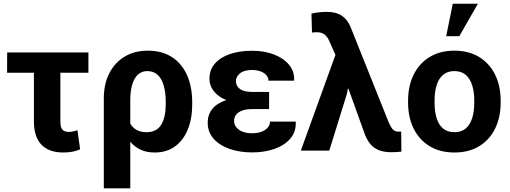

<svg xmlns="http://www.w3.org/2000/svg" viewBox="-20 -811 2746 1034"><path d="M320.8 10.3Q244.1 10.3 203.4 -31.5Q162.6 -73.2 162.6 -158.7V-419.4H18.1L18.6 -528.3H456.1V-419.4H305.2V-156.7Q305.2 -125 316.2 -112.8Q327.1 -100.6 351.6 -100.6Q358.4 -100.6 366 -101.8Q373.5 -103 381.3 -105Q389.2 -106.9 397 -109.4L411.6 -6.8Q390.6 2.4 368.2 6.3Q345.7 10.3 320.8 10.3Z M539.1 203.1V-281.7Q539.1 -358.4 568.4 -416Q597.7 -473.6 650.9 -505.9Q704.1 -538.1 775.9 -538.1Q853 -538.1 906.2 -503.4Q959.5 -468.8 987.3 -406.2Q1015.1 -343.8 1015.1 -259.8V-249.5Q1015.1 -171.4 991 -112.8Q966.8 -54.2 921.9 -22Q877 10.3 813.5 10.3Q770 10.3 737.5 -4.6Q705.1 -19.5 681.6 -47.9V203.1ZM768.6 -99.1Q824.2 -99.1 848.4 -139.6Q872.6 -180.2 872.6 -249.5V-259.8Q872.6 -311 862.1 -348.9Q851.6 -386.7 829.6 -407.5Q807.6 -428.2 773.4 -428.2Q742.7 -428.2 722.2 -408.7Q701.7 -389.2 691.7 -354.2Q681.6 -319.3 681.6 -272.9V-145Q694.8 -122.6 716.8 -110.8Q738.8 -99.1 768.6 -99.1Z M1338.9 9.8Q1269.5 9.8 1215.3 -9.5Q1161.1 -28.8 1129.9 -64.5Q1098.6 -100.1 1098.6 -149.4Q1098.6 -238.8 1198.7 -272Q1155.8 -289.6 1131.8 -319.6Q1107.9 -349.6 1107.9 -387.2Q1107.9 -434.6 1137 -468.3Q1166 -502 1217.8 -519.8Q1269.5 -537.6 1337.9 -537.6Q1404.3 -537.6 1455.8 -517.6Q1507.3 -497.6 1536.6 -462.2Q1565.9 -426.8 1564 -379.4L1563 -376.5H1425.8Q1425.8 -394 1413.8 -407Q1401.9 -419.9 1382.1 -427Q1362.3 -434.1 1337.9 -434.1Q1294.4 -434.1 1272.5 -416Q1250.5 -397.9 1250.5 -374Q1250.5 -346.7 1272.9 -331.3Q1295.4 -315.9 1337.9 -315.9H1429.2V-223.6H1337.9Q1291 -223.6 1265.9 -206.5Q1240.7 -189.5 1240.7 -159.2Q1240.7 -131.8 1266.4 -112.5Q1292 -93.3 1338.9 -93.3Q1381.3 -93.3 1407.7 -111.3Q1434.1 -129.4 1434.1 -156.2H1571.8L1572.8 -153.3Q1574.7 -100.6 1543.2 -64.2Q1511.7 -27.8 1457.8 -9Q1403.8 9.8 1338.9 9.8Z M2087.9 8.8Q2048.3 8.8 2020 -2.4Q1991.7 -13.7 1972.7 -37.4Q1953.6 -61 1940.9 -98.6L1856.4 -333.5H1853.5L1847.7 -304.2L1753.4 0H1600.1L1786.6 -515.6L1752 -592.8Q1742.2 -614.7 1726.3 -626Q1710.4 -637.2 1689 -637.2Q1680.2 -637.2 1673.8 -637Q1667.5 -636.7 1660.2 -635.7L1657.2 -737.3Q1671.9 -741.7 1695.6 -744.4Q1719.2 -747.1 1739.3 -747.1Q1790 -747.1 1820.8 -726.3Q1851.6 -705.6 1868.2 -665L2072.8 -153.3Q2083 -128.4 2094.5 -115.2Q2106 -102.1 2124 -102.1Q2129.4 -102.1 2133.1 -102.1Q2136.7 -102.1 2140.6 -102.5L2141.6 5.4Q2130.9 6.8 2117.7 7.8Q2104.5 8.8 2087.9 8.8Z M2427.7 10.3Q2349.6 10.3 2293.5 -23.9Q2237.3 -58.1 2207.5 -118.9Q2177.7 -179.7 2177.7 -258.8V-269Q2177.7 -347.7 2207.5 -408.4Q2237.3 -469.2 2293.2 -503.7Q2349.1 -538.1 2426.8 -538.1Q2505.4 -538.1 2561 -503.7Q2616.7 -469.2 2646.5 -408.7Q2676.3 -348.1 2676.3 -269V-258.8Q2676.3 -179.7 2646.5 -118.9Q2616.7 -58.1 2561 -23.9Q2505.4 10.3 2427.7 10.3ZM2427.7 -99.1Q2464.8 -99.1 2488.3 -119.1Q2511.7 -139.2 2522.9 -175Q2534.2 -210.9 2534.2 -258.8V-269Q2534.2 -315.9 2522.9 -351.8Q2511.7 -387.7 2488 -408Q2464.4 -428.2 2426.8 -428.2Q2390.1 -428.2 2366.2 -408Q2342.3 -387.7 2331.3 -351.8Q2320.3 -315.9 2320.3 -269V-258.8Q2320.3 -210.9 2331.3 -174.8Q2342.3 -138.7 2366.2 -118.9Q2390.1 -99.1 2427.7 -99.1ZM2382.8 -616.2 2418.5 -791H2553.7L2453.6 -616.2Z"/></svg>

Font: Roboto Slab LO
Style: Bold
Weight: 700
Designer: Google
Version: Version 2.000